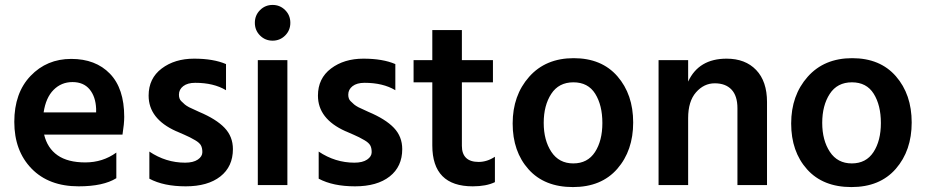

<svg xmlns="http://www.w3.org/2000/svg" viewBox="-20 -751 3757 779"><path d="M157 -295H370V-310Q368 -359 343.5 -388.5Q319 -418 274 -418Q229 -418 197.5 -386.5Q166 -355 157 -295ZM299 5Q178 5 108 -67Q38 -139 38 -256.5Q38 -374 104 -443Q170 -512 269 -512Q368 -512 426 -452Q484 -392 484 -277Q484 -249 477 -205H159Q172 -150 213.5 -121Q255 -92 326 -92Q397 -92 452 -132V-28Q399 5 299 5Z M925 -146Q925 -75 874 -35Q823 5 733.5 5Q644 5 586 -26V-136Q653 -91 731 -91Q764 -91 782.5 -103.5Q801 -116 801 -133.5Q801 -151 795 -161.5Q789 -172 772 -182Q750 -195 727.5 -204.5Q705 -214 703.5 -215Q702 -216 699 -217Q696 -218 694 -219Q583 -269 583 -363Q583 -433 636 -473Q689 -513 767.5 -513Q846 -513 897 -491V-385Q847 -415 772 -415Q741 -415 723.5 -401.5Q706 -388 706 -367Q706 -350 715 -341Q724 -332 730 -327Q736 -322 747 -316Q774 -303 788 -297Q857 -268 891 -232.5Q925 -197 925 -146Z M1086 -731Q1116 -731 1137 -710Q1158 -689 1158 -658.5Q1158 -628 1137 -607Q1116 -586 1086 -586Q1056 -586 1035 -607Q1014 -628 1014 -658.5Q1014 -689 1035 -710Q1056 -731 1086 -731ZM1146 0H1026V-507H1146Z M1612 -146Q1612 -75 1561 -35Q1510 5 1420.5 5Q1331 5 1273 -26V-136Q1340 -91 1418 -91Q1451 -91 1469.5 -103.5Q1488 -116 1488 -133.5Q1488 -151 1482 -161.5Q1476 -172 1459 -182Q1437 -195 1414.5 -204.5Q1392 -214 1390.5 -215Q1389 -216 1386 -217Q1383 -218 1381 -219Q1270 -269 1270 -363Q1270 -433 1323 -473Q1376 -513 1454.5 -513Q1533 -513 1584 -491V-385Q1534 -415 1459 -415Q1428 -415 1410.5 -401.5Q1393 -388 1393 -367Q1393 -350 1402 -341Q1411 -332 1417 -327Q1423 -322 1434 -316Q1461 -303 1475 -297Q1544 -268 1578 -232.5Q1612 -197 1612 -146Z M1898 5Q1734 5 1734 -161V-417H1658V-507H1734V-629H1854V-507H1980V-417H1854V-159Q1854 -127 1871 -110.5Q1888 -94 1922 -94Q1956 -94 1988 -115V-12Q1953 5 1898 5Z M2306.5 -417Q2247 -417 2216.5 -370Q2186 -323 2186 -252.5Q2186 -182 2217 -135Q2248 -88 2306 -88Q2364 -88 2394 -134Q2424 -180 2424 -252Q2424 -324 2395 -370.5Q2366 -417 2306.5 -417ZM2307.5 -515Q2421 -515 2485 -441.5Q2549 -368 2549 -254Q2549 -140 2484.5 -66Q2420 8 2304.5 8Q2189 8 2124.5 -64Q2060 -136 2060 -250Q2060 -364 2127 -439.5Q2194 -515 2307.5 -515Z M3092 0H2972V-312Q2972 -362 2948 -387.5Q2924 -413 2880 -413Q2836 -413 2804 -376.5Q2772 -340 2772 -272V0H2652V-507H2772V-420Q2815 -513 2928 -513Q3004 -513 3048 -467Q3092 -421 3092 -337Z M3436.5 -417Q3377 -417 3346.5 -370Q3316 -323 3316 -252.5Q3316 -182 3347 -135Q3378 -88 3436 -88Q3494 -88 3524 -134Q3554 -180 3554 -252Q3554 -324 3525 -370.5Q3496 -417 3436.5 -417ZM3437.5 -515Q3551 -515 3615 -441.5Q3679 -368 3679 -254Q3679 -140 3614.5 -66Q3550 8 3434.5 8Q3319 8 3254.5 -64Q3190 -136 3190 -250Q3190 -364 3257 -439.5Q3324 -515 3437.5 -515Z"/></svg>

Font: Hind Kochi SemiBold
Style: Regular
Weight: 600
Designer: Dhruvi Tolia
Foundry: Indian Type Foundry
Version: Version 0.702;PS 1.0;hotconv 1.0.81;makeotf.lib2.5.63406